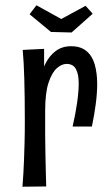

<svg xmlns="http://www.w3.org/2000/svg" viewBox="-20 -707 405 727"><path d="M255 -228Q266 -276 272 -318Q278 -360 278 -392Q278 -426 267.5 -445.5Q257 -465 232 -465Q214 -465 195.5 -449Q177 -433 164 -394.5Q151 -356 151 -287L110 -245Q111 -278 114.5 -317.5Q118 -357 127 -395Q136 -433 151 -464Q166 -495 190.5 -513.5Q215 -532 249 -532Q285 -532 307 -514Q329 -496 338.5 -463.5Q348 -431 348 -389Q348 -354 342.5 -312.5Q337 -271 328 -228ZM65 0Q67 -26 68.5 -50Q70 -74 71 -102.5Q72 -131 73 -166Q74 -201 74 -247Q74 -294 73.5 -334Q73 -374 72 -408Q71 -442 69.5 -469.5Q68 -497 66 -518L147 -522Q147 -498 147 -464Q147 -430 147.5 -386Q148 -342 151 -287Q151 -241 151 -199.5Q151 -158 152 -122Q153 -86 153.5 -55.5Q154 -25 155 -1ZM251 -584 173 -586 92 -653 118 -687 212 -635 304 -685 331 -655Z"/></svg>

Font: Truculenta Medium
Style: Regular
Weight: 500
Version: Version 1.002